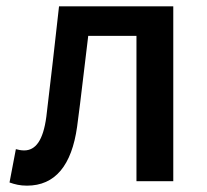

<svg xmlns="http://www.w3.org/2000/svg" viewBox="-20 -571 652 605"><path d="M65 14C154 14 206 -50 223 -172C236 -268 246 -363 258 -458H410V0H526V-551H166C153 -435 140 -318 126 -203C116 -128 92 -97 56 -97C46 -97 38 -99 30 -101L10 4C27 10 43 14 65 14Z"/></svg>

Font: Noto Sans CJK HK Medium
Style: Regular
Weight: 500
Designer: Ryoko NISHIZUKA 西塚涼子 (kana, bopomofo & ideographs); Paul D. Hunt (Latin, Greek & Cyrillic); Sandoll Communications 산돌커뮤니
Foundry: Adobe
Version: Version 2.004;hotconv 1.0.118;makeotfexe 2.5.65603